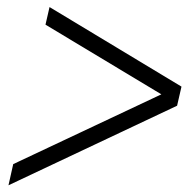

<svg xmlns="http://www.w3.org/2000/svg" viewBox="-20 -620 555 555"><path d="M4.5 -84.4 18.2 -145.6 470.4 -358.6 465.7 -335.7 111.5 -548.7 123.2 -599.6 504.6 -369.6 491.9 -314.4Z"/></svg>

Font: Platypi Light
Style: Italic
Weight: 300
Italic angle: -13°
Designer: David Sargent
Foundry: Bolt Cutter Type
Version: Version 1.200